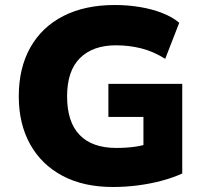

<svg xmlns="http://www.w3.org/2000/svg" viewBox="-20 -736 818 767"><path d="M431 11Q314 11 230 -33.5Q146 -78 100.5 -159.5Q55 -241 55 -351Q55 -464 101 -546Q147 -628 233 -672Q319 -716 439 -716Q490 -716 538.5 -708Q587 -700 628 -684Q669 -668 696 -645L640 -501Q592 -531 543.5 -543Q495 -555 443 -555Q351 -555 299.5 -504Q248 -453 248 -351Q248 -249 298 -197Q348 -145 445 -145Q485 -145 520 -150Q555 -155 588 -167L553 -97V-269H413V-401H708V-43Q671 -26 626 -14Q581 -2 531.5 4.5Q482 11 431 11Z"/></svg>

Font: Nunito Sans 9pt Black
Style: Regular
Weight: 900
Version: Version 3.101;gftools[0.9.27]